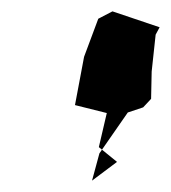

<svg xmlns="http://www.w3.org/2000/svg" viewBox="-20 -798 301 338"><path d="M261 -750 178 -778 153 -765 128 -698 112 -613 168 -599 154 -539 186 -513 142 -480 155 -528 205 -600 232 -609 246 -624 247 -672 254 -737Z"/></svg>

Font: Asimov Aggro
Style: CondIt
Weight: 500
Designer: Google
Version: Version 2.000980; 2014